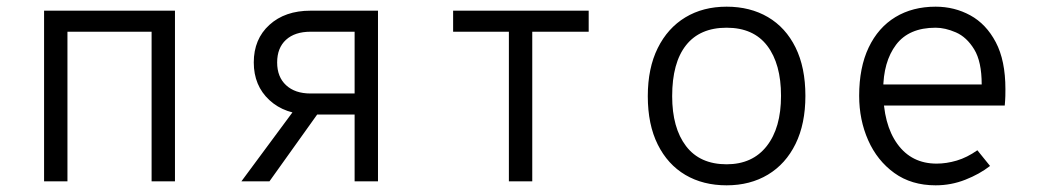

<svg xmlns="http://www.w3.org/2000/svg" viewBox="-20 -543 3120 575"><path d="M112 0V-511H504V0H434V-448H182V0Z M1042 0V-200H910Q833.5 -200 786.8 -243.2Q740 -286.5 740 -356Q740 -426 786.8 -468.5Q833.5 -511 910 -511H1112V0ZM703 0 874 -231H952L787 0ZM910 -263H1042V-448H910Q863 -448 836.5 -423.8Q810 -399.5 810 -356Q810 -312.5 836.8 -287.8Q863.5 -263 910 -263Z M1504 0V-448H1337V-511H1743V-448H1574V0Z M2156 12Q2085.5 12 2032.5 -19.2Q1979.5 -50.5 1949.8 -110.2Q1920 -170 1920 -255Q1920 -339 1949.8 -399Q1979.5 -459 2032.5 -491Q2085.5 -523 2156 -523Q2226.5 -523 2279.8 -491.8Q2333 -460.5 2362.5 -400.8Q2392 -341 2392 -256Q2392 -172 2362.5 -112Q2333 -52 2279.8 -20Q2226.5 12 2156 12ZM2156 -51Q2233.5 -51 2276.2 -105.5Q2319 -160 2319 -256Q2319 -351.5 2277.8 -405.8Q2236.5 -460 2156 -460Q2076 -460 2034.5 -407.5Q1993 -355 1993 -255Q1993 -160 2034.5 -105.5Q2076 -51 2156 -51Z M2782 12Q2709.5 12 2658.2 -25Q2607 -62 2580 -123Q2553 -184 2553 -256Q2553 -341 2581.5 -400.8Q2610 -460.5 2661.5 -491.8Q2713 -523 2782 -523Q2838.5 -523 2886 -497Q2933.5 -471 2962.2 -416.5Q2991 -362 2991 -276Q2991 -268 2990.8 -255.8Q2990.5 -243.5 2989 -227H2609V-290H2920Q2920 -358.5 2897.5 -395.2Q2875 -432 2842.8 -446Q2810.5 -460 2782 -460Q2702 -460 2663.5 -409Q2625 -358 2625 -273Q2625 -170.5 2667.5 -111.8Q2710 -53 2785 -53Q2814.5 -53 2845.5 -62.2Q2876.5 -71.5 2907 -93L2945 -46Q2913.5 -21.5 2871 -4.8Q2828.5 12 2782 12Z"/></svg>

Font: Overpass Mono Light
Style: Regular
Weight: 300
Monospace: yes
Designer: Delve Withrington, Dave Bailey
Foundry: Delve Fonts LLC
Version: Version 4.000